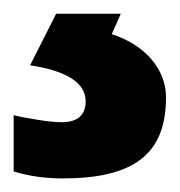

<svg xmlns="http://www.w3.org/2000/svg" viewBox="-38 -20 263 280"><path d="M204.1 122.1C204.1 80.6 173.3 45.4 125 29.8L138.2 0H43.9L5.9 75.2C60.1 83.5 86.9 101.1 86.9 127.9C86.9 147.9 75.2 158.2 51.8 158.2C43.5 158.2 32.2 157.2 17.6 154.8C2.4 152.3 -9.3 150.4 -18.1 147.9V230C3.9 236.8 27.8 240.2 53.2 240.2C156.2 240.2 204.1 205.6 204.1 122.1Z"/></svg>

Font: Sahel
Style: Bold
Weight: 700
Foundry: Saber Rastikerdar (saber.rastikerdar@gmail.com)
Version: Version 3.4.0